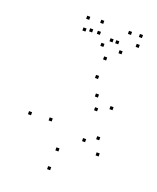

<svg xmlns="http://www.w3.org/2000/svg" viewBox="-174 -1060 969 1183"><g transform="rotate(20 310.0 -468.5)"><path d="M553.6 -160.6V-180.6H533.6V-160.6ZM522.8 -255.4V-275.4H502.8V-255.4ZM445 -214.7V-234.7H425V-214.7ZM310.3 -104.8V-124.8H290.3V-104.8ZM208 -264.1V-284.1H188V-264.1ZM386.9 -607.6V-627.6H366.9V-607.6ZM425.4 -500V-520H405.4V-500ZM449.6 -418.7V-438.7H429.6V-418.7ZM536.4 -457.6V-477.6H516.4V-457.6ZM394.8 -732V-752H374.8V-732ZM75.2 -256.7V-276.7H55.2V-256.7ZM301.8 21.2V1.2H281.8V21.2ZM300.8 -938V-958H280.8V-938ZM430.8 -851.2V-871.2H410.8V-851.2ZM393.7 -850.6V-870.6H373.7V-850.6ZM484.8 -932.3V-952.3H464.8V-932.3ZM554.8 -937.2V-957.2H534.8V-937.2ZM556.8 -873.3V-893.3H536.8V-873.3ZM470.9 -800.3V-820.3H450.9V-800.3ZM350.3 -804.9V-824.9H330.3V-804.9ZM254.6 -865.1V-885.1H234.6V-865.1ZM304.5 -867.2V-887.2H284.5V-867.2ZM214.1 -856.1V-876.1H194.1V-856.1ZM211.1 -931.8V-951.8H191.1V-931.8Z"/></g></svg>

Font: Monaspace Radon Dots Var
Style: Regular
Weight: 400
Designer: Riley Cran and the Lettermatic Team
Version: Version 1.100 (Monaspace Radon Dots)